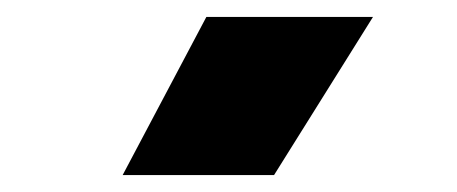

<svg xmlns="http://www.w3.org/2000/svg" viewBox="-20 -792 540 227"><path d="M125 -585 224 -772H421L304 -585Z"/></svg>

Font: Geologica Black
Style: Regular
Weight: 900
Designer: Sindre Bremnes, Frode Helland
Foundry: Monokrom Skriftforlag AS
Version: Version 1.010;gftools[0.9.28]